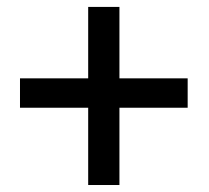

<svg xmlns="http://www.w3.org/2000/svg" viewBox="-20 -609 607 558"><path d="M327.1 -588.9H236.3V-381.3H38.1V-295.9H236.3V-71.3H327.1V-295.9H525.4V-381.3H327.1Z"/></svg>

Font: Nahid
Style: Regular
Weight: 400
Foundry: DejaVu fonts team - Redesigned by Saber Rastikerdar
Version: Version 0.3.0